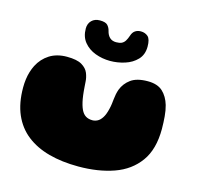

<svg xmlns="http://www.w3.org/2000/svg" viewBox="-105 -798 980 948"><g transform="rotate(15 385.0 -324.0)"><path d="M375 39Q291 39 223.8 20.8Q156.5 2.5 109 -34.8Q61.5 -72 36.2 -130Q11 -188 11 -267.5Q11 -289.5 13.8 -310Q16.5 -330.5 22.2 -349Q28 -367.5 36 -383.5Q56.5 -423.5 93.2 -446.8Q130 -470 181.5 -470Q232.5 -470 257.8 -455Q283 -440 291.8 -418Q300.5 -396 301.5 -375.5Q302.5 -362.5 303.2 -350.8Q304 -339 305 -328.2Q306 -317.5 307.2 -307.8Q308.5 -298 310 -289Q316 -256 325.2 -236.5Q334.5 -217 348.8 -208.2Q363 -199.5 383 -199.5Q396 -199.5 408.8 -206Q421.5 -212.5 432.2 -229Q443 -245.5 450 -275Q453.5 -289 455.2 -302.2Q457 -315.5 458.2 -328.2Q459.5 -341 462 -353.5Q464.5 -366 469 -378.5Q482 -412.5 512.2 -434.5Q542.5 -456.5 598.5 -456.5Q648 -456.5 674.8 -431.8Q701.5 -407 713.5 -366Q717 -353.5 719.5 -339.5Q722 -325.5 723.2 -310.2Q724.5 -295 725.2 -279Q726 -263 726 -246.5Q726 -142.5 680.5 -79.8Q635 -17 555.8 11Q476.5 39 375 39ZM391.5 -505Q351.5 -505 315.5 -518.5Q279.5 -532 257 -559.5Q234.5 -587 234.5 -629Q234.5 -654 250.2 -669.8Q266 -685.5 292 -685.5Q321.5 -685.5 332 -673.8Q342.5 -662 346 -647Q351 -625.5 363.5 -613.8Q376 -602 396.5 -602Q414 -602 424.5 -607Q435 -612 442 -623Q449 -634 455 -652Q460.5 -669 472.5 -677.2Q484.5 -685.5 501.5 -685.5Q523 -685.5 537.8 -672.5Q552.5 -659.5 552.5 -621Q552.5 -580 528 -554.2Q503.5 -528.5 466.5 -516.8Q429.5 -505 391.5 -505Z"/></g></svg>

Font: Gluten Black
Style: Regular
Weight: 900
Designer: Tyler Finck
Foundry: Etcetera Type Company
Version: Version 1.300